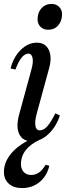

<svg xmlns="http://www.w3.org/2000/svg" viewBox="-30 -710 350 981"><path d="M134 12Q86 12 68.5 -24.5Q51 -61 67 -122L130 -353Q141 -391 136.5 -413.5Q132 -436 115 -436Q79 -436 49 -355L24 -360Q39 -419 76.5 -455.5Q114 -492 158 -492Q202 -492 219.5 -454.5Q237 -417 220 -358L157 -127Q147 -89 151 -66.5Q155 -44 173 -44Q193 -44 211 -64Q229 -84 253 -131L276 -120Q257 -62 217.5 -25Q178 12 134 12ZM216 -558Q192 -558 177 -573Q162 -588 162 -611Q162 -646 182 -668Q202 -690 233 -690Q257 -690 272 -675Q287 -660 287 -637Q287 -603 267.5 -580.5Q248 -558 216 -558ZM83 251Q40 251 15 228.5Q-10 206 -10 169Q-10 123 21 82Q52 41 109 10V-20H173V4Q77 49 77 129Q77 153 91 168.5Q105 184 130 184Q173 184 203 132L222 137Q210 189 172.5 220Q135 251 83 251Z"/></svg>

Font: Platypi Light
Style: Italic
Weight: 300
Italic angle: -13°
Designer: David Sargent
Foundry: Bolt Cutter Type
Version: Version 1.200